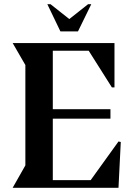

<svg xmlns="http://www.w3.org/2000/svg" viewBox="-20 -889 632 909"><path d="M308.1 -798.8 397 -869.1H412.1L349.1 -740.2H266.1L204.1 -869.1H219.2ZM541 0H40L100.1 -106V-581.1L40 -685.1H522V-475.1H509.8L399.9 -648.9H230V-372.1H502.9V-327.1H230V-36.1H409.2L541 -219.2L551.8 -216.8Z"/></svg>

Font: Bluu Next
Style: Bold
Weight: 700
Designer: Jean-Baptiste Morizot, Igor Stepanchenko (Cyrillic)
Foundry: Igor Stepanchenko
Version: Version 1.005